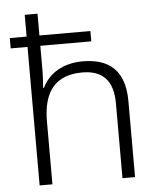

<svg xmlns="http://www.w3.org/2000/svg" viewBox="-54 -806 703 852"><g transform="rotate(-5 298.0 -380.0)"><path d="M145 -760H88V-663H13V-617H88V0H145V-280C145 -415 202 -483 320 -483C409 -483 457 -436 457 -334V0H513V-338C513 -472 447 -532 326 -532C235 -532 173 -489 145 -430H141C143 -455 145 -479 145 -507V-617H372V-663H145Z"/></g></svg>

Font: Noto Sans Bengali Light
Style: Regular
Weight: 300
Designer: Jelle Bosma - Monotype Design Team
Foundry: Monotype Imaging Inc.
Version: Version 2.003